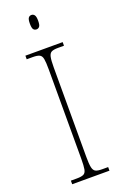

<svg xmlns="http://www.w3.org/2000/svg" viewBox="-171 -953 641 1002"><g transform="rotate(-20 149.5 -451.5)"><path d="M45 0V-20H79Q104 -20 116 -26Q128 -32 131.5 -51Q135 -70 135 -108V-606Q135 -645 131.5 -663.5Q128 -682 116 -688Q104 -694 79 -694H45V-714H252V-694H219Q194 -694 182.5 -688Q171 -682 167 -663.5Q163 -645 163 -606V-108Q163 -70 167 -51Q171 -32 182.5 -26Q194 -20 219 -20H252V0ZM147 -823Q136 -823 130 -831Q124 -839 124 -863Q124 -886 130 -894.5Q136 -903 147 -903Q157 -903 163.5 -894.5Q170 -886 170 -863Q170 -839 163.5 -831Q157 -823 147 -823Z"/></g></svg>

Font: Noto Serif Hebrew SemiCondensed Thin
Style: Regular
Weight: 100
Width: 4
Designer: Monotype Design Team
Foundry: Monotype Imaging Inc.
Version: Version 2.004; ttfautohint (v1.8.4.7-5d5b)